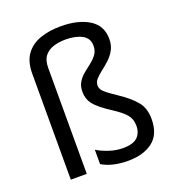

<svg xmlns="http://www.w3.org/2000/svg" viewBox="-139 -875 909 995"><g transform="rotate(-20 315.5 -377.5)"><path d="M522 -617Q522 -583 508 -557.5Q494 -532 473 -512.5Q452 -493 431 -477Q410 -461 396 -445.5Q382 -430 382 -412Q382 -399 388.5 -388Q395 -377 414 -362.5Q433 -348 470 -323Q524 -287 555 -249.5Q586 -212 586 -153Q586 -68 534.5 -29Q483 10 400 10Q353 10 317 1Q281 -8 255 -24V-103Q281 -87 319 -74Q357 -61 397 -61Q452 -61 476 -84Q500 -107 500 -147Q500 -183 479.5 -208Q459 -233 406 -267Q343 -308 320 -337.5Q297 -367 297 -407Q297 -438 310.5 -460Q324 -482 344.5 -498.5Q365 -515 385.5 -531Q406 -547 419.5 -566Q433 -585 433 -612Q433 -654 397.5 -673Q362 -692 306 -692Q271 -692 240.5 -682.5Q210 -673 191.5 -650Q173 -627 173 -584V0H85V-584Q85 -651 114 -690.5Q143 -730 193 -747.5Q243 -765 306 -765Q403 -765 462.5 -728Q522 -691 522 -617Z"/></g></svg>

Font: Noto Sans IKEA
Style: Regular
Weight: 400
Designer: Monotype Design Team
Foundry: Monotype Imaging Inc.
Version: Version 2.001